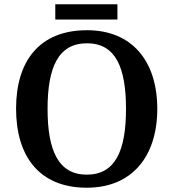

<svg xmlns="http://www.w3.org/2000/svg" viewBox="-20 -866 810 896"><path d="M238 -775H528V-846H238ZM385 10C597 10 714 -137 714 -358C714 -580 597 -725 386 -725C163 -725 55 -580 55 -359C55 -137 163 10 385 10ZM385 -51C252 -51 202 -164 202 -358C202 -552 252 -664 386 -664C519 -664 568 -552 568 -358C568 -164 519 -51 385 -51Z"/></svg>

Font: Noto Serif Tamil SemiBold
Style: Italic
Weight: 600
Italic angle: -12°
Designer: Indian Type Foundry, Tom Grace, and the Monotype Design Team
Foundry: Monotype Imaging Inc.
Version: Version 2.003